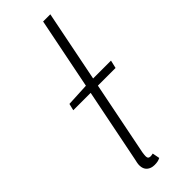

<svg xmlns="http://www.w3.org/2000/svg" viewBox="-243 -743 774 774"><g transform="rotate(-45 144.0 -355.5)"><path d="M39 -380 46 -409 147 -414H288L280 -380ZM115 8Q95 8 82.5 -3Q70 -14 70 -35Q70 -41 71.5 -49Q73 -57 75 -65L206 -719H247L116 -63Q115 -56 114.5 -51Q114 -46 114 -42Q114 -28 128 -28Q131 -28 133.5 -28.5Q136 -29 142 -30L148 1Q140 5 132.5 6.5Q125 8 115 8Z"/></g></svg>

Font: Source Sans 3 ExtraLight Light
Style: Italic
Weight: 300
Italic angle: -11°
Version: Version 3.052;hotconv 1.1.0;makeotfexe 2.6.0